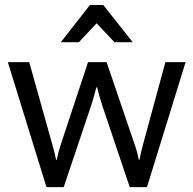

<svg xmlns="http://www.w3.org/2000/svg" viewBox="-20 -769 795 789"><path d="M12.2 -513.7H100.1L194.8 -175.8Q200.2 -156.2 203.4 -144Q206.5 -131.8 210.4 -112.3H213.4Q217.3 -131.8 220.5 -144Q223.6 -156.2 230 -175.8L341.8 -513.7H418L533.2 -175.8Q540 -156.2 543.2 -144Q546.4 -131.8 550.3 -112.3H553.2Q557.1 -131.8 559.8 -144Q562.5 -156.2 567.9 -175.8L659.7 -513.7H742.7L584 0H513.2L401.4 -332Q395 -351.6 389.4 -371.1Q383.8 -390.6 378.9 -410.2H376Q371.1 -390.6 365.5 -371.1Q359.9 -351.6 353.5 -332L241.7 0H170.9ZM404.3 -748.5 525.4 -595.7H450.2L377 -673.3L304.2 -595.7H230L349.6 -748.5Z"/></svg>

Font: RobotoFlex
Style: Regular
Weight: 400
Designer: Berlow after Robertson
Foundry: Google
Version: Version 2.136